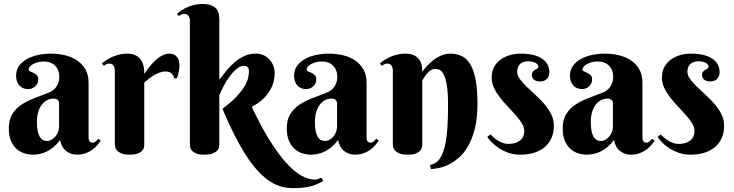

<svg xmlns="http://www.w3.org/2000/svg" viewBox="-20 -780 3738 978"><path d="M280.8 -252.9Q280.8 -265.1 272.9 -271.5Q265.1 -277.8 252.9 -277.8Q235.8 -277.8 220.5 -270Q205.1 -262.2 193.4 -247.1Q181.6 -231.9 174.8 -209.7Q168 -187.5 168 -158.2Q168 -129.9 172.1 -111.3Q176.3 -92.8 183.3 -81.8Q190.4 -70.8 199.7 -66.4Q209 -62 219.2 -62Q231.9 -62 243.2 -68.6Q254.4 -75.2 262.7 -85.4Q271 -95.7 275.9 -108.4Q280.8 -121.1 280.8 -133.8ZM203.1 -466.8Q186.5 -466.8 172.4 -462.9Q158.2 -459 147.9 -453.1Q137.7 -447.3 131.8 -440.2Q126 -433.1 126 -426.8Q126 -419.4 133.5 -416.3Q141.1 -413.1 150.4 -408.9Q159.7 -404.8 167.2 -397.2Q174.8 -389.6 174.8 -374Q174.8 -363.8 170.7 -355.2Q166.5 -346.7 159.4 -340.1Q152.3 -333.5 142.8 -329.8Q133.3 -326.2 123 -326.2Q95.7 -326.2 78.9 -344.7Q62 -363.3 62 -394Q62 -423.8 77.6 -445.1Q93.3 -466.3 118.4 -480Q143.6 -493.7 175.3 -500.2Q207 -506.8 238.8 -506.8Q276.9 -506.8 311.5 -498.5Q346.2 -490.2 372.8 -472.2Q399.4 -454.1 415.3 -426.3Q431.2 -398.4 431.2 -358.9V-83Q431.2 -78.6 431.6 -73.2Q432.1 -67.9 434.1 -63.5Q436 -59.1 439.9 -56.2Q443.8 -53.2 451.2 -53.2Q460 -53.2 467.5 -59.8Q475.1 -66.4 481 -73.2L493.2 -63Q485.8 -52.7 475.6 -40.5Q465.3 -28.3 450.7 -17.6Q436 -6.8 416.5 0.5Q397 7.8 372.1 7.8Q341.3 7.8 317.4 -10.5Q293.5 -28.8 286.1 -66.9Q270.5 -45.9 253.7 -31.7Q236.8 -17.6 219.2 -8.8Q201.7 0 183.8 3.9Q166 7.8 147.9 7.8Q124.5 7.8 102.5 0.5Q80.6 -6.8 63.2 -22.7Q45.9 -38.6 35.4 -64Q24.9 -89.4 24.9 -126Q24.9 -170.4 42.5 -198.7Q60.1 -227.1 88.6 -246.3Q117.2 -265.6 153.6 -279.3Q189.9 -293 228 -308.1Q256.3 -319.3 269.3 -341.6Q282.2 -363.8 282.2 -387.2Q282.2 -423.3 261 -445.1Q239.7 -466.8 203.1 -466.8Z M714.8 -403.8Q733.4 -432.1 754.4 -455.1Q763.2 -464.8 773.4 -474.1Q783.7 -483.4 794.7 -490.7Q805.7 -498 817.4 -502.4Q829.1 -506.8 840.8 -506.8Q865.7 -506.8 879.9 -491.9Q894 -477.1 894 -450.2Q894 -433.6 891.4 -418.2Q888.7 -402.8 880.9 -380.9H867.2Q864.3 -396 853.5 -406Q842.8 -416 822.3 -416Q807.1 -416 792.5 -410.4Q777.8 -404.8 763.9 -396.5Q750 -388.2 737.5 -378.4Q725.1 -368.7 714.8 -359.9V-43Q714.8 -36.6 712.9 -27.8Q710.9 -19 703.4 -11.2Q695.8 -3.4 680.9 2.2Q666 7.8 640.1 7.8Q614.3 7.8 599.4 1.7Q584.5 -4.4 576.7 -12.7Q568.8 -21 566.9 -29.8Q564.9 -38.6 564.9 -43.9V-420.9Q564.9 -435.1 558.3 -445.6Q551.8 -456.1 536.1 -456.1Q527.8 -456.1 522 -453.1Q516.1 -450.2 509.3 -444.8L499 -457Q510.3 -466.3 524.2 -475.3Q538.1 -484.4 554.2 -491.2Q570.3 -498 588.9 -502.4Q607.4 -506.8 627.9 -506.8Q648.9 -506.8 663.8 -501.2Q678.7 -495.6 688.2 -486.6Q697.8 -477.5 703.1 -466.3Q708.5 -455.1 711.2 -443.6Q713.9 -432.1 714.4 -421.6Q714.8 -411.1 714.8 -403.8Z M1097.2 -374Q1114.3 -397 1133.8 -420.7Q1153.3 -444.3 1175.8 -463.4Q1198.2 -482.4 1224.6 -494.6Q1251 -506.8 1282.2 -506.8Q1310.1 -506.8 1328.6 -495.8Q1347.2 -484.9 1358.6 -469.5Q1370.1 -454.1 1374.8 -437.5Q1379.4 -420.9 1379.4 -409.2Q1379.4 -387.7 1373.8 -364.5Q1368.2 -341.3 1354.7 -318.6Q1341.3 -295.9 1318.8 -274.7Q1296.4 -253.4 1262.2 -235.8Q1308.1 -138.7 1351.6 -68.6Q1395 1.5 1435.3 46.6Q1475.6 91.8 1512.7 113.3Q1549.8 134.8 1583.5 134.8Q1589.4 134.8 1595.2 133.3Q1601.1 131.8 1606 129.9Q1611.3 127.9 1617.2 125L1626.5 142.1Q1613.3 149.4 1599.6 156Q1585.9 162.6 1568.4 167.5Q1550.8 172.4 1527.8 175.3Q1504.9 178.2 1473.1 178.2Q1444.3 178.2 1416.3 171.4Q1388.2 164.6 1359.9 147Q1331.5 129.4 1302.5 100.1Q1273.4 70.8 1242.9 25.9Q1212.4 -19 1180.2 -81.1Q1147.9 -143.1 1113.3 -226.1Q1160.2 -260.7 1187 -290.3Q1213.9 -319.8 1227.5 -343.8Q1241.2 -367.7 1244.6 -386.2Q1248 -404.8 1248 -418Q1248 -419.9 1247.6 -424.6Q1247.1 -429.2 1244.4 -433.6Q1241.7 -438 1236.6 -441.4Q1231.4 -444.8 1222.2 -444.8Q1204.1 -444.8 1185.5 -429.4Q1167 -414.1 1150.1 -391.4Q1133.3 -368.7 1119.6 -342.5Q1106 -316.4 1097.2 -294.9V-43Q1097.2 -36.6 1095 -27.8Q1092.8 -19 1084.7 -11.2Q1076.7 -3.4 1061.3 2.2Q1045.9 7.8 1020 7.8Q994.1 7.8 979.5 1.7Q964.8 -4.4 957.8 -12.7Q950.7 -21 949 -29.8Q947.3 -38.6 947.3 -43.9V-673.8Q947.3 -688 940.7 -698.5Q934.1 -709 918.5 -709Q910.2 -709 904.1 -706.3Q897.9 -703.6 891.1 -698.2L881.3 -710Q892.6 -719.2 906.2 -728.3Q919.9 -737.3 936.3 -744.1Q952.6 -751 971.2 -755.4Q989.7 -759.8 1010.3 -759.8Q1042 -759.8 1059.6 -751.2Q1077.1 -742.7 1085.4 -730.2Q1093.8 -717.8 1095.5 -703.9Q1097.2 -689.9 1097.2 -679.2Z M1696.8 -252.9Q1696.8 -265.1 1689 -271.5Q1681.2 -277.8 1668.9 -277.8Q1651.9 -277.8 1636.5 -270Q1621.1 -262.2 1609.4 -247.1Q1597.7 -231.9 1590.8 -209.7Q1584 -187.5 1584 -158.2Q1584 -129.9 1588.1 -111.3Q1592.3 -92.8 1599.4 -81.8Q1606.4 -70.8 1615.7 -66.4Q1625 -62 1635.3 -62Q1647.9 -62 1659.2 -68.6Q1670.4 -75.2 1678.7 -85.4Q1687 -95.7 1691.9 -108.4Q1696.8 -121.1 1696.8 -133.8ZM1619.1 -466.8Q1602.5 -466.8 1588.4 -462.9Q1574.2 -459 1564 -453.1Q1553.7 -447.3 1547.9 -440.2Q1542 -433.1 1542 -426.8Q1542 -419.4 1549.6 -416.3Q1557.1 -413.1 1566.4 -408.9Q1575.7 -404.8 1583.3 -397.2Q1590.8 -389.6 1590.8 -374Q1590.8 -363.8 1586.7 -355.2Q1582.5 -346.7 1575.4 -340.1Q1568.4 -333.5 1558.8 -329.8Q1549.3 -326.2 1539.1 -326.2Q1511.7 -326.2 1494.9 -344.7Q1478 -363.3 1478 -394Q1478 -423.8 1493.7 -445.1Q1509.3 -466.3 1534.4 -480Q1559.6 -493.7 1591.3 -500.2Q1623 -506.8 1654.8 -506.8Q1692.9 -506.8 1727.5 -498.5Q1762.2 -490.2 1788.8 -472.2Q1815.4 -454.1 1831.3 -426.3Q1847.2 -398.4 1847.2 -358.9V-83Q1847.2 -78.6 1847.7 -73.2Q1848.1 -67.9 1850.1 -63.5Q1852.1 -59.1 1856 -56.2Q1859.9 -53.2 1867.2 -53.2Q1876 -53.2 1883.5 -59.8Q1891.1 -66.4 1897 -73.2L1909.2 -63Q1901.9 -52.7 1891.6 -40.5Q1881.3 -28.3 1866.7 -17.6Q1852.1 -6.8 1832.5 0.5Q1813 7.8 1788.1 7.8Q1757.3 7.8 1733.4 -10.5Q1709.5 -28.8 1702.1 -66.9Q1686.5 -45.9 1669.7 -31.7Q1652.8 -17.6 1635.3 -8.8Q1617.7 0 1599.9 3.9Q1582 7.8 1564 7.8Q1540.5 7.8 1518.6 0.5Q1496.6 -6.8 1479.2 -22.7Q1461.9 -38.6 1451.4 -64Q1440.9 -89.4 1440.9 -126Q1440.9 -170.4 1458.5 -198.7Q1476.1 -227.1 1504.6 -246.3Q1533.2 -265.6 1569.6 -279.3Q1606 -293 1644 -308.1Q1672.4 -319.3 1685.3 -341.6Q1698.2 -363.8 1698.2 -387.2Q1698.2 -423.3 1677 -445.1Q1655.8 -466.8 1619.1 -466.8Z M2262.2 -243.2Q2262.2 -304.7 2256.6 -341.6Q2251 -378.4 2241.7 -397.7Q2232.4 -417 2221.2 -423.1Q2210 -429.2 2198.2 -429.2Q2184.1 -429.2 2173.1 -421.6Q2162.1 -414.1 2154.1 -404.3Q2146 -394.5 2140.4 -384.8Q2134.8 -375 2130.9 -370.1V-43.9Q2130.9 -37.6 2128.9 -28.6Q2127 -19.5 2119.4 -11.5Q2111.8 -3.4 2096.9 2.2Q2082 7.8 2056.2 7.8Q2030.3 7.8 2015.4 1.7Q2000.5 -4.4 1992.7 -12.7Q1984.9 -21 1982.9 -29.8Q1981 -38.6 1981 -43.9V-420.9Q1981 -435.1 1974.4 -445.6Q1967.8 -456.1 1952.1 -456.1Q1943.8 -456.1 1938 -453.1Q1932.1 -450.2 1925.3 -444.8L1915 -457Q1926.3 -466.3 1940.2 -475.3Q1954.1 -484.4 1970.2 -491.2Q1986.3 -498 2004.9 -502.4Q2023.4 -506.8 2043.9 -506.8Q2075.7 -506.8 2093.3 -496.3Q2110.8 -485.8 2119.1 -471.2Q2127.4 -456.5 2129.2 -440.7Q2130.9 -424.8 2130.9 -414.1Q2148.9 -439.9 2171.9 -460.4Q2181.2 -469.2 2192.6 -477.5Q2204.1 -485.8 2217 -492.4Q2230 -499 2244.4 -502.9Q2258.8 -506.8 2273.9 -506.8Q2307.1 -506.8 2332.8 -494.1Q2358.4 -481.4 2376 -451.7Q2393.6 -421.9 2402.8 -372.8Q2412.1 -323.7 2412.1 -251Q2412.1 -180.2 2399.4 -127.9Q2386.7 -75.7 2366.2 -39.1Q2345.7 -2.4 2319.8 20.8Q2293.9 43.9 2267.6 57.1Q2241.2 70.3 2217 75.4Q2192.9 80.6 2175.3 81.1L2169.9 61Q2184.6 57.6 2197 50.3Q2209.5 43 2219.7 28.8Q2230 14.6 2237.8 -7.1Q2245.6 -28.8 2251.2 -61.5Q2256.8 -94.2 2259.5 -138.9Q2262.2 -183.6 2262.2 -243.2Z M2669.9 -467.8Q2658.7 -467.8 2648.7 -464.8Q2638.7 -461.9 2630.9 -455.3Q2623 -448.7 2618.7 -438.7Q2614.3 -428.7 2614.3 -415Q2614.3 -396 2628.2 -377.2Q2642.1 -358.4 2662.8 -338.1Q2683.6 -317.9 2707.8 -296.1Q2731.9 -274.4 2752.7 -250.2Q2773.4 -226.1 2787.4 -198.7Q2801.3 -171.4 2801.3 -140.1Q2801.3 -105 2789.3 -77.6Q2777.3 -50.3 2755.1 -31.2Q2732.9 -12.2 2701.4 -2.2Q2669.9 7.8 2631.3 7.8Q2597.7 7.8 2570.3 -1.7Q2543 -11.2 2521.7 -25.1Q2500.5 -39.1 2485.4 -54.7Q2470.2 -70.3 2461.9 -83L2479 -95.2Q2485.4 -87.9 2495.1 -79.3Q2504.9 -70.8 2516.8 -63.5Q2528.8 -56.2 2542.5 -51.5Q2556.2 -46.9 2570.3 -46.9Q2605.5 -46.9 2627.9 -63.7Q2650.4 -80.6 2650.4 -113.8Q2650.4 -132.3 2638.2 -152.1Q2626 -171.9 2607.4 -192.9Q2588.9 -213.9 2567.4 -236.3Q2545.9 -258.8 2527.3 -282.7Q2508.8 -306.6 2496.6 -332Q2484.4 -357.4 2484.4 -384.8Q2484.4 -415.5 2496.8 -438.5Q2509.3 -461.4 2530 -476.6Q2550.8 -491.7 2577.4 -499.3Q2604 -506.8 2632.3 -506.8Q2665 -506.8 2691.9 -501Q2718.8 -495.1 2738 -483.2Q2757.3 -471.2 2767.8 -453.1Q2778.3 -435.1 2778.3 -411.1Q2778.3 -392.6 2766.1 -378.9Q2753.9 -365.2 2731.9 -365.2Q2710.9 -365.2 2700 -374.3Q2689 -383.3 2689 -398.9Q2689 -409.2 2694.1 -415Q2699.2 -420.9 2705.6 -424.6Q2711.9 -428.2 2717 -430.9Q2722.2 -433.6 2722.2 -438Q2722.2 -451.7 2707.5 -459.7Q2692.9 -467.8 2669.9 -467.8Z M3102.1 -252.9Q3102.1 -265.1 3094.2 -271.5Q3086.4 -277.8 3074.2 -277.8Q3057.1 -277.8 3041.7 -270Q3026.4 -262.2 3014.6 -247.1Q3002.9 -231.9 2996.1 -209.7Q2989.3 -187.5 2989.3 -158.2Q2989.3 -129.9 2993.4 -111.3Q2997.6 -92.8 3004.6 -81.8Q3011.7 -70.8 3021 -66.4Q3030.3 -62 3040.5 -62Q3053.2 -62 3064.5 -68.6Q3075.7 -75.2 3084 -85.4Q3092.3 -95.7 3097.2 -108.4Q3102.1 -121.1 3102.1 -133.8ZM3024.4 -466.8Q3007.8 -466.8 2993.7 -462.9Q2979.5 -459 2969.2 -453.1Q2959 -447.3 2953.1 -440.2Q2947.3 -433.1 2947.3 -426.8Q2947.3 -419.4 2954.8 -416.3Q2962.4 -413.1 2971.7 -408.9Q2981 -404.8 2988.5 -397.2Q2996.1 -389.6 2996.1 -374Q2996.1 -363.8 2991.9 -355.2Q2987.8 -346.7 2980.7 -340.1Q2973.6 -333.5 2964.1 -329.8Q2954.6 -326.2 2944.3 -326.2Q2917 -326.2 2900.1 -344.7Q2883.3 -363.3 2883.3 -394Q2883.3 -423.8 2898.9 -445.1Q2914.6 -466.3 2939.7 -480Q2964.8 -493.7 2996.6 -500.2Q3028.3 -506.8 3060.1 -506.8Q3098.1 -506.8 3132.8 -498.5Q3167.5 -490.2 3194.1 -472.2Q3220.7 -454.1 3236.6 -426.3Q3252.4 -398.4 3252.4 -358.9V-83Q3252.4 -78.6 3252.9 -73.2Q3253.4 -67.9 3255.4 -63.5Q3257.3 -59.1 3261.2 -56.2Q3265.1 -53.2 3272.5 -53.2Q3281.2 -53.2 3288.8 -59.8Q3296.4 -66.4 3302.2 -73.2L3314.5 -63Q3307.1 -52.7 3296.9 -40.5Q3286.6 -28.3 3272 -17.6Q3257.3 -6.8 3237.8 0.5Q3218.3 7.8 3193.4 7.8Q3162.6 7.8 3138.7 -10.5Q3114.7 -28.8 3107.4 -66.9Q3091.8 -45.9 3075 -31.7Q3058.1 -17.6 3040.5 -8.8Q3022.9 0 3005.1 3.9Q2987.3 7.8 2969.2 7.8Q2945.8 7.8 2923.8 0.5Q2901.9 -6.8 2884.5 -22.7Q2867.2 -38.6 2856.7 -64Q2846.2 -89.4 2846.2 -126Q2846.2 -170.4 2863.8 -198.7Q2881.3 -227.1 2909.9 -246.3Q2938.5 -265.6 2974.9 -279.3Q3011.2 -293 3049.3 -308.1Q3077.6 -319.3 3090.6 -341.6Q3103.5 -363.8 3103.5 -387.2Q3103.5 -423.3 3082.3 -445.1Q3061 -466.8 3024.4 -466.8Z M3537.1 -467.8Q3525.9 -467.8 3515.9 -464.8Q3505.9 -461.9 3498 -455.3Q3490.2 -448.7 3485.8 -438.7Q3481.4 -428.7 3481.4 -415Q3481.4 -396 3495.4 -377.2Q3509.3 -358.4 3530 -338.1Q3550.8 -317.9 3575 -296.1Q3599.1 -274.4 3619.9 -250.2Q3640.6 -226.1 3654.5 -198.7Q3668.5 -171.4 3668.5 -140.1Q3668.5 -105 3656.5 -77.6Q3644.5 -50.3 3622.3 -31.2Q3600.1 -12.2 3568.6 -2.2Q3537.1 7.8 3498.5 7.8Q3464.8 7.8 3437.5 -1.7Q3410.2 -11.2 3388.9 -25.1Q3367.7 -39.1 3352.5 -54.7Q3337.4 -70.3 3329.1 -83L3346.2 -95.2Q3352.5 -87.9 3362.3 -79.3Q3372.1 -70.8 3384 -63.5Q3396 -56.2 3409.7 -51.5Q3423.3 -46.9 3437.5 -46.9Q3472.7 -46.9 3495.1 -63.7Q3517.6 -80.6 3517.6 -113.8Q3517.6 -132.3 3505.4 -152.1Q3493.2 -171.9 3474.6 -192.9Q3456.1 -213.9 3434.6 -236.3Q3413.1 -258.8 3394.5 -282.7Q3376 -306.6 3363.8 -332Q3351.6 -357.4 3351.6 -384.8Q3351.6 -415.5 3364 -438.5Q3376.5 -461.4 3397.2 -476.6Q3418 -491.7 3444.6 -499.3Q3471.2 -506.8 3499.5 -506.8Q3532.2 -506.8 3559.1 -501Q3585.9 -495.1 3605.2 -483.2Q3624.5 -471.2 3635 -453.1Q3645.5 -435.1 3645.5 -411.1Q3645.5 -392.6 3633.3 -378.9Q3621.1 -365.2 3599.1 -365.2Q3578.1 -365.2 3567.1 -374.3Q3556.2 -383.3 3556.2 -398.9Q3556.2 -409.2 3561.3 -415Q3566.4 -420.9 3572.8 -424.6Q3579.1 -428.2 3584.2 -430.9Q3589.4 -433.6 3589.4 -438Q3589.4 -451.7 3574.7 -459.7Q3560.1 -467.8 3537.1 -467.8Z"/></svg>

Font: Berkshire Swash
Style: Regular
Weight: 400
Designer: Astigmatic (AOETI)
Foundry: Astigmatic (AOETI)
Version: Version 1.001